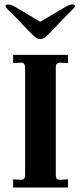

<svg xmlns="http://www.w3.org/2000/svg" viewBox="-20 -844 365 864"><path d="M39 0V-37L76 -35Q93 -35 93 -57V-541Q93 -550 88 -556.5Q83 -563 74 -562L39 -560V-597H286V-560L251 -562H249Q231 -562 231 -541V-57Q231 -45 236 -39.5Q241 -34 251 -35L286 -37V0ZM161 -668Q146 -668 128 -686L104 -710L81 -734Q57 -760 33 -784Q21 -795 13 -804Q5 -812 5 -816Q5 -824 17 -824Q30 -824 50 -812L161 -746L273 -812Q292 -824 306 -824Q317 -824 317 -816Q317 -812 309 -804Q301 -795 289 -784Q265 -760 241 -734L218 -710L194 -686Q178 -668 161 -668Z"/></svg>

Font: UnnaBold
Style: Bold
Weight: 700
Designer: Jorge de Buen Unna
Foundry: Omnibus-Type
Version: Version 2.008;hotconv 1.0.109;makeotfexe 2.5.65596